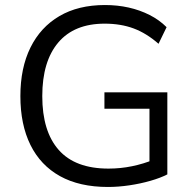

<svg xmlns="http://www.w3.org/2000/svg" viewBox="-20 -734 766 763"><path d="M409 9Q296 9 218.5 -34Q141 -77 101 -158Q61 -239 61 -352Q61 -464 101 -545Q141 -626 216 -670Q291 -714 397 -714Q447 -714 491.5 -704Q536 -694 574.5 -674.5Q613 -655 642 -626L610 -560Q562 -602 511 -621Q460 -640 396 -640Q275 -640 211.5 -565Q148 -490 148 -352Q148 -212 213.5 -138Q279 -64 411 -64Q459 -64 505 -73.5Q551 -83 592 -100L574 -53V-302H395V-367H645V-41Q618 -27 578 -15.5Q538 -4 494 2.5Q450 9 409 9Z"/></svg>

Font: NunitoSans1
Style: Book
Weight: 400
Designer: Vernon Adams
Foundry: Vernon Adams
Version: Version 3.101;gftools[0.9.27]